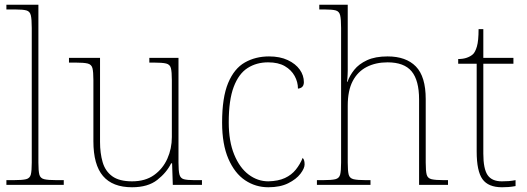

<svg xmlns="http://www.w3.org/2000/svg" viewBox="-20 -780 2222 810"><path d="M7 0V-20H37Q74 -20 90 -24Q106 -28 110 -43.5Q114 -59 114 -94V-662Q114 -699 110 -715.5Q106 -732 91.5 -736Q77 -740 47 -740H7V-760H142V-94Q142 -59 146 -43.5Q150 -28 166.5 -24Q183 -20 219 -20H249V0Z M537 10Q455 10 414.5 -37.5Q374 -85 374 -184V-442Q374 -477 370 -492.5Q366 -508 350 -512Q334 -516 297 -516H271V-536H402V-181Q402 -134 413 -96Q424 -58 453.5 -36.5Q483 -15 537 -15Q593 -15 630 -41.5Q667 -68 686 -110.5Q705 -153 705 -202V-442Q705 -477 701 -492.5Q697 -508 681 -512Q665 -516 628 -516H610V-536H733V-94Q733 -60 737 -44Q741 -28 755.5 -24Q770 -20 800 -20H832V0H709L706 -91H702Q683 -52 643.5 -21Q604 10 537 10Z M1112 10Q1058 10 1014 -19.5Q970 -49 943.5 -110Q917 -171 917 -263Q917 -369 942.5 -430Q968 -491 1013 -516.5Q1058 -542 1115 -542Q1161 -542 1194 -526.5Q1227 -511 1244.5 -486.5Q1262 -462 1262 -433Q1262 -425 1259 -419Q1256 -413 1250.5 -410Q1245 -407 1237 -406Q1237 -434 1223 -459.5Q1209 -485 1181.5 -501Q1154 -517 1111 -517Q1062 -517 1024.5 -493Q987 -469 966 -413.5Q945 -358 945 -264Q945 -184 968 -128Q991 -72 1029 -43.5Q1067 -15 1112 -15Q1154 -16 1182 -29Q1210 -42 1228 -64.5Q1246 -87 1257 -114Q1262 -108 1263.5 -101.5Q1265 -95 1265 -86Q1265 -70 1247.5 -47Q1230 -24 1196 -7Q1162 10 1112 10Z M1317 0V-20H1342Q1379 -20 1395 -24Q1411 -28 1415 -43.5Q1419 -59 1419 -94V-662Q1419 -699 1415 -715.5Q1411 -732 1396.5 -736Q1382 -740 1352 -740H1327V-760H1447V-482Q1447 -474 1446.5 -465Q1446 -456 1445.5 -448.5Q1445 -441 1444 -435H1446Q1455 -461 1474.5 -485.5Q1494 -510 1528.5 -526Q1563 -542 1615 -542Q1693 -542 1734.5 -499.5Q1776 -457 1776 -362V-94Q1776 -59 1780 -43.5Q1784 -28 1800.5 -24Q1817 -20 1853 -20H1870V0H1748V-360Q1748 -441 1716.5 -479Q1685 -517 1615 -517Q1565 -517 1527 -497.5Q1489 -478 1468 -438Q1447 -398 1447 -334V-94Q1447 -59 1451 -43.5Q1455 -28 1471.5 -24Q1488 -20 1524 -20H1543V0Z M2098 10Q2040 10 2015.5 -24Q1991 -58 1991 -141V-511H1913V-531Q1934 -531 1949.5 -536.5Q1965 -542 1975 -551Q1985 -560 1992 -584Q1999 -608 1999 -657H2019V-536H2146V-511H2019V-132Q2019 -68 2037 -41.5Q2055 -15 2097 -15Q2114 -15 2126.5 -16Q2139 -17 2155 -20V5Q2139 8 2125.5 9Q2112 10 2098 10Z"/></svg>

Font: Noto Serif Thai Thin
Style: Regular
Weight: 250
Version: Version 2.001